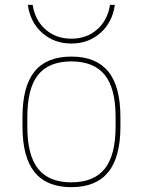

<svg xmlns="http://www.w3.org/2000/svg" viewBox="-20 -764 590 794"><path d="M275 10Q173 10 123 -52Q73 -114 73 -240V-280Q73 -407 123 -468.5Q173 -530 275 -530Q377 -530 427.5 -468.5Q478 -407 478 -280V-240Q478 -114 427.5 -52Q377 10 275 10ZM275 -10Q368 -10 413 -66Q458 -122 458 -240V-280Q458 -399 413 -454.5Q368 -510 275 -510Q182 -510 137.5 -454.5Q93 -399 93 -280V-240Q93 -122 137.5 -66Q182 -10 275 -10ZM275 -584Q204 -584 154.5 -628Q105 -672 95 -744H115Q125 -680 168.5 -642Q212 -604 275 -604Q338 -604 381.5 -642Q425 -680 435 -744H455Q445 -672 395.5 -628Q346 -584 275 -584Z"/></svg>

Font: M PLUS Code Latin SemiExpanded Thin
Style: Regular
Weight: 250
Width: 6
Designer: Coji Morishita
Foundry: UNDERFOREST DESIGN
Version: Version 1.002; ttfautohint (v1.8.3)